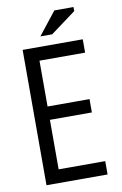

<svg xmlns="http://www.w3.org/2000/svg" viewBox="-95 -924 620 978"><g transform="rotate(-10 214.5 -435.0)"><path d="M64 -700H375V-631H139V-394H356V-325H139V-69H380V0H64ZM258 -870H357V-849L226 -752H165Z"/></g></svg>

Font: PT Sans Narrow
Style: Regular
Weight: 400
Width: 3
Designer: A.Korolkova, O.Umpeleva, V.Yefimov
Foundry: ParaType Ltd
Version: Version 2.003W OFL